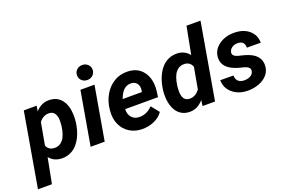

<svg xmlns="http://www.w3.org/2000/svg" viewBox="-149 -1163 2662 1778"><g transform="rotate(-20 1181.5 -273.5)"><path d="M508.8 -262.7Q498.5 -179.7 465.3 -115.2Q432.1 -50.8 382.8 -19.5Q333.5 11.7 273.4 10.3Q196.8 8.3 152.3 -46.9L104 203.1H-33.7L92.8 -528.3L219.7 -528.8L210.4 -475.6Q267.6 -540 345.2 -538.1Q422.9 -536.1 465.8 -481.7Q508.8 -427.2 511.7 -334Q512.7 -303.7 508.8 -262.7ZM372.1 -272.9 375 -319.8Q376 -367.2 357.7 -395Q339.4 -422.9 304.2 -423.8Q244.1 -425.8 205.1 -373L165.5 -155.3Q183.6 -106 243.2 -104Q293 -102.5 326.2 -142.6Q359.4 -182.6 372.1 -272.9Z M697.8 0H559.1L650.9 -528.3H789.6ZM667 -662.6Q666 -695.3 688.5 -716.8Q710.9 -738.3 742.7 -738.3Q773.9 -739.3 796.9 -719.2Q819.8 -699.2 820.8 -667.5Q821.8 -637.2 800.5 -614.7Q779.3 -592.3 745.1 -591.3Q714.4 -590.3 691.2 -609.9Q668 -629.4 667 -662.6Z M1065.4 9.8Q996.1 9.3 942.6 -24.2Q889.2 -57.6 862.8 -116Q836.4 -174.3 842.3 -244.6L843.8 -264.2Q851.1 -341.3 888.7 -405.8Q926.3 -470.2 985.4 -505.1Q1044.4 -540 1116.2 -538.1Q1218.3 -536.1 1270.8 -463.1Q1323.2 -390.1 1310.5 -278.3L1302.7 -218.3H979Q977.1 -167 1003.9 -136.2Q1030.8 -105.5 1077.1 -104.5Q1152.3 -102.5 1209 -162.6L1272 -84.5Q1242.2 -39.6 1186 -14.4Q1129.9 10.7 1065.4 9.8ZM1109.4 -424.3Q1071.3 -425.3 1041.7 -400.4Q1012.2 -375.5 988.8 -314H1178.2L1181.2 -326.7Q1184.1 -346.2 1181.6 -363.8Q1176.8 -392.1 1157.7 -408Q1138.7 -423.8 1109.4 -424.3Z M1606 -538.6Q1679.7 -536.6 1725.1 -479.5L1776.9 -750H1915L1785.2 0H1662.1L1669.9 -56.6Q1610.8 12.2 1532.2 10.3Q1482.9 9.8 1445.8 -15.6Q1408.7 -41 1388.4 -88.6Q1368.2 -136.2 1366.2 -194.8Q1364.7 -225.6 1367.7 -254.4L1370.6 -276.4Q1382.3 -357.4 1415.8 -418.9Q1449.2 -480.5 1497.8 -510.3Q1546.4 -540 1606 -538.6ZM1505.9 -254.4Q1502 -217.3 1503.4 -191.9Q1508.3 -106 1572.8 -104.5Q1630.9 -102.1 1673.8 -159.2L1711.4 -369.1Q1692.4 -421.4 1635.3 -423.8Q1585 -425.3 1551.5 -385Q1518.1 -344.7 1505.9 -254.4Z M2201.2 -148.9Q2209 -188 2147 -205.6L2102.5 -216.8Q1944.8 -260.3 1949.2 -370.1Q1951.7 -444.8 2015.4 -491.9Q2079.1 -539.1 2168.9 -538.1Q2258.3 -537.1 2313.5 -490.7Q2368.7 -444.3 2369.6 -367.2L2232.9 -367.7Q2233.9 -435.5 2165.5 -436.5Q2133.3 -436.5 2109.6 -420.4Q2085.9 -404.3 2080.6 -377Q2073.2 -337.9 2139.6 -321.8L2159.2 -317.4Q2226.6 -301.3 2262.2 -280.5Q2297.9 -259.8 2317.1 -229Q2336.4 -198.2 2335 -155.3Q2333.5 -105 2302.5 -67.4Q2271.5 -29.8 2217.5 -9.3Q2163.6 11.2 2104 9.8Q2016.1 8.8 1957.5 -40.8Q1898.9 -90.3 1897.9 -168.9L2027.8 -168Q2029.8 -92.3 2108.9 -91.3Q2147 -91.3 2171.6 -106.9Q2196.3 -122.6 2201.2 -148.9Z"/></g></svg>

Font: TypoPRO Roboto
Style: Bold Italic
Weight: 700
Italic angle: -12°
Designer: Google
Version: Version 2.136; 2016